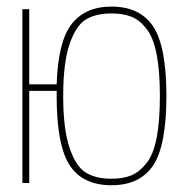

<svg xmlns="http://www.w3.org/2000/svg" viewBox="-20 -547 540 574"><path d="M149.4 -259.8V-275.4H67.4V0H46.9V-519.5H67.4V-294.9H149.4Q153.3 -421.9 193.8 -474.6Q234.4 -527.3 313.5 -527.3Q398.4 -527.3 438 -467.8Q477.5 -408.2 477.5 -260.3Q477.5 -112.3 438 -52.7Q398.4 6.8 313 6.8Q227.5 6.8 188.5 -52.7Q149.4 -112.3 149.4 -259.8ZM313.5 -12.7Q348.6 -12.7 373 -22.9Q397.5 -33.2 418 -59.1Q438.5 -85 448.2 -134.8Q458 -184.6 458 -259.8Q458 -335 448.2 -384.8Q438.5 -434.6 418 -460.9Q397.5 -487.3 372.6 -497.1Q347.7 -506.8 313.5 -506.8Q266.6 -506.8 236.8 -488.8Q207 -470.7 188 -415Q168.9 -359.4 168.9 -260.3Q168.9 -161.1 188 -105Q207 -48.8 236.8 -30.8Q266.6 -12.7 313.5 -12.7Z"/></svg>

Font: Mgen+ 1m thin
Style: Regular
Weight: 100
Designer: [Source Han Sans]
Ryoko NISHIZUKA  (kana & ideographs); Paul D. Hunt (Latin, Greek & Cyrillic); Wenlong ZHANG  (bopomofo
Version: Version 1.059.20150602